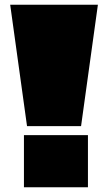

<svg xmlns="http://www.w3.org/2000/svg" viewBox="-20 -790 456 810"><path d="M23 -770 94 -258H322L393 -770ZM81 -220V0H351V-220Z"/></svg>

Font: Mattone Black
Style: Regular
Weight: 900
Width: 6
Designer: Nunzio Mazzaferro
Foundry: Collletttivo
Version: Version 2.000;Glyphs 3.2 (3217)